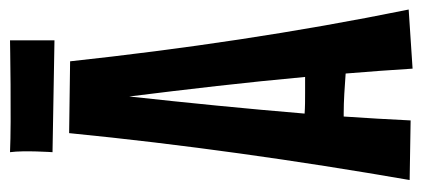

<svg xmlns="http://www.w3.org/2000/svg" viewBox="-256 -604 864 393"><g transform="rotate(-90 176.5 -408.0)"><path d="M353 -4C306 -235 272 -466 247 -697L100 -699C77 -466 44 -233 4 -2L126 0C128 -45 131 -91 134 -137H140C167 -137 194 -135 222 -133C226 -87 229 -41 232 4ZM175 -576C190 -456 204 -336 215 -216H183C168 -216 154 -216 140 -217C150 -337 162 -457 175 -576ZM290 -820C290 -820 124 -817 61 -820C65 -791 61 -733 61 -733L290 -729V-820Z"/></g></svg>

Font: Mouse Memoirs
Style: Regular
Weight: 400
Designer: Astigmatic (AOETI)
Foundry: Astigmatic (AOETI)
Version: Version 1.000